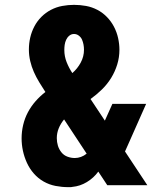

<svg xmlns="http://www.w3.org/2000/svg" viewBox="-20 -763 640 791"><path d="M261 8Q235 8 209 3Q183 -2 160 -15Q137 -28 119.5 -48Q102 -68 91 -92Q80 -116 74.5 -141.5Q69 -167 69 -193Q69 -221 75.5 -248.5Q82 -276 95 -300.5Q108 -325 126.5 -346Q145 -367 167 -384Q154 -404 141.5 -424.5Q129 -445 119.5 -466.5Q110 -488 104.5 -511.5Q99 -535 99 -559Q99 -584 104.5 -608Q110 -632 121.5 -654Q133 -676 150.5 -693.5Q168 -711 190 -722.5Q212 -734 236.5 -738.5Q261 -743 285 -743Q310 -743 334.5 -738.5Q359 -734 381 -722.5Q403 -711 420.5 -693Q438 -675 449.5 -653Q461 -631 466.5 -606.5Q472 -582 472 -558Q472 -527 463 -497.5Q454 -468 438 -442Q422 -416 400 -394.5Q378 -373 353 -355L412 -266L443 -335H582L508 -168Q505 -161 501.5 -153.5Q498 -146 495 -139L587 0H422L385 -56Q366 -30 338 -13Q310 4 278 7L272 8ZM278 -462Q299 -480 312.5 -505Q326 -530 326 -558Q326 -569 324 -579.5Q322 -590 318 -599.5Q314 -609 305 -616Q296 -623 285 -623Q274 -623 265.5 -616Q257 -609 252.5 -599Q248 -589 246.5 -578.5Q245 -568 245 -557Q245 -531 254.5 -507Q264 -483 278 -462ZM288 -112Q301 -112 313.5 -116.5Q326 -121 337 -130L244 -271Q230 -254 222 -234.5Q214 -215 214 -194Q214 -178 218.5 -163Q223 -148 233 -135.5Q243 -123 258 -117.5Q273 -112 288 -112Z"/></svg>

Font: Iosevka Aile Heavy
Style: Regular
Weight: 900
Designer: Belleve Invis
Foundry: Belleve Invis
Version: Version 31.1.0; ttfautohint (v1.8.4)